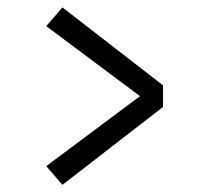

<svg xmlns="http://www.w3.org/2000/svg" viewBox="-20 -609 539 521"><path d="M422.4 -318.8V-377.4L149.4 -588.9L105.5 -538.1L359.9 -348.1L105.5 -158.2L149.4 -107.4Z"/></svg>

Font: Duru Sans
Style: Regular
Weight: 400
Designer: Onur Yazıcıgil
Foundry: Onur Yazıcıgil
Version: Version 1.002